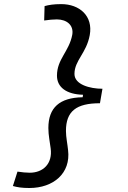

<svg xmlns="http://www.w3.org/2000/svg" viewBox="-20 -814 626 938"><path d="M123.5 104.5C240.7 104.5 326.7 32.7 312.5 -81.1C310.1 -107.9 302.2 -143.6 302.2 -174.3C302.2 -271 353 -309.6 468.3 -309.6L480.5 -380.4C418.9 -380.4 343.8 -400.9 343.8 -452.6C343.8 -519 402.3 -553.7 418.5 -642.6C435.5 -735.8 368.7 -793.9 279.3 -793.9C242.2 -793.9 218.8 -790 197.8 -784.2L195.8 -713.9C218.8 -717.3 240.7 -719.2 257.8 -719.2C306.6 -719.2 341.3 -690.4 333 -644C317.4 -561.5 258.3 -525.4 258.3 -444.3C258.3 -387.7 304.7 -353 385.7 -351.1L383.8 -338.9C271 -336.9 216.3 -288.1 216.3 -188.5C216.3 -151.9 224.1 -118.7 227.5 -89.4C237.8 -13.7 189.9 29.8 125.5 29.8C108.4 29.8 87.4 27.8 65.4 24.4L43 94.7C63.5 100.6 86.4 104.5 123.5 104.5Z"/></svg>

Font: Cascadia Mono SemiLight
Style: Italic
Weight: 350
Italic angle: -10°
Monospace: yes
Designer: Aaron Bell
Foundry: Saja Typeworks
Version: Version 2404.023